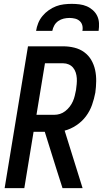

<svg xmlns="http://www.w3.org/2000/svg" viewBox="-20 -975 540 995"><path d="M4 0 125 -735H307Q337 -735 365.5 -728Q394 -721 416.5 -704.5Q439 -688 453 -664Q467 -640 473 -612Q479 -584 478.5 -554Q478 -524 474 -495Q468 -463 457 -431.5Q446 -400 425.5 -372.5Q405 -345 375.5 -325.5Q346 -306 315 -298L408 0H304L273 -97L212 -292H154L106 0ZM169 -380H261Q276 -380 290.5 -384.5Q305 -389 318 -399Q331 -409 341 -422Q351 -435 357.5 -449.5Q364 -464 367.5 -479Q371 -494 374 -509Q376 -524 377.5 -539.5Q379 -555 378 -570Q377 -585 372.5 -599Q368 -613 359 -624Q350 -635 336.5 -641Q323 -647 308 -647H213ZM167 -815Q170 -835 178 -855Q186 -875 200 -892Q214 -909 232.5 -922Q251 -935 270.5 -942.5Q290 -950 311 -952.5Q332 -955 352 -955Q372 -955 392 -952.5Q412 -950 429.5 -942.5Q447 -935 461.5 -922Q476 -909 484 -892Q492 -875 493 -855Q494 -835 491 -815H407Q410 -830 406.5 -843.5Q403 -857 393 -866Q383 -875 369 -878.5Q355 -882 340 -882Q325 -882 310 -878.5Q295 -875 282 -866Q269 -857 261.5 -843.5Q254 -830 251 -815Z"/></svg>

Font: Iosevka SS18 Semibold
Style: Italic
Weight: 600
Italic angle: -9°
Monospace: yes
Designer: Belleve Invis
Foundry: Belleve Invis
Version: Version 25.1.1; ttfautohint (v1.8.4)